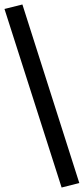

<svg xmlns="http://www.w3.org/2000/svg" viewBox="-34 -773 374 857"><path d="M241 64 -14 -733 66 -753 320 44Z"/></svg>

Font: Nunito Sans 12pt ExtraLight 6pt Medium
Style: Regular
Weight: 500
Version: Version 3.101;gftools[0.9.27]